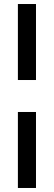

<svg xmlns="http://www.w3.org/2000/svg" viewBox="-20 -743 267 955"><path d="M69 -345V-723H159V-345ZM69 192V-186H159V192Z"/></svg>

Font: Archivo SemiCondensed SemiBold
Style: Italic
Weight: 600
Width: 4
Italic angle: -10°
Designer: Hector Gatti
Foundry: Omnibus-Type
Version: Version 2.001